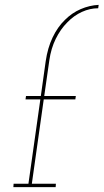

<svg xmlns="http://www.w3.org/2000/svg" viewBox="-20 -770 426 790"><path d="M36 -14 35 0H209L210 -14H111L160 -361H290L292 -375H162L183 -522Q190 -571 209.5 -610.5Q229 -650 257 -678Q284 -706 317 -721Q350 -736 384 -736L386 -750Q348 -748 312 -732.5Q276 -717 247 -688Q217 -659 196.5 -616Q176 -573 168 -518L148 -375H87L85 -361H146L97 -14Z"/></svg>

Font: Josefin Slab Thin Thin
Style: Italic
Weight: 250
Italic angle: -12°
Version: Version 2.000